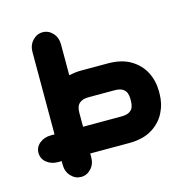

<svg xmlns="http://www.w3.org/2000/svg" viewBox="-107 -734 916 936"><g transform="rotate(-15 351.0 -266.0)"><path d="M261 0V19Q261 53 240 76Q219 99 189 99Q160 99 138.5 76Q117 53 117 19V0H98Q65 0 41.5 -19Q18 -38 18 -68Q18 -97 41.5 -116Q65 -135 98 -135H117V-551Q117 -585 138.5 -608Q160 -631 189 -631Q219 -631 240 -608Q261 -585 261 -551V-395Q275 -398 290.5 -400Q306 -402 323 -402H457Q527 -402 572.5 -374.5Q618 -347 640.5 -303Q663 -259 663 -207V-195Q663 -144 640.5 -99.5Q618 -55 572.5 -27.5Q527 0 457 0ZM261 -135H454Q481 -135 495 -143.5Q509 -152 514 -165.5Q519 -179 519 -195V-207Q519 -223 514 -236.5Q509 -250 495 -258.5Q481 -267 454 -267H326Q300 -267 285.5 -258.5Q271 -250 266 -236.5Q261 -223 261 -207Z"/></g></svg>

Font: Beiruti Black
Style: Regular
Weight: 900
Designer: Arlette Boutros
Foundry: Boutros
Version: Version 1.41